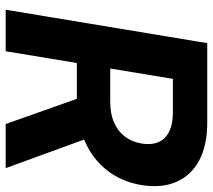

<svg xmlns="http://www.w3.org/2000/svg" viewBox="-58 -710 768 693"><g transform="rotate(90 326.5 -364.0)"><path d="M15.6 0 136.2 -727.5H423.3Q505.9 -727.5 560.1 -698.2Q614.3 -668.9 637.2 -615.5Q660.2 -562 648.4 -489.7Q636.2 -418 595 -365.5Q553.7 -313 488.5 -284.9Q423.3 -256.8 339.4 -256.8H147.5L167 -377.4H348.6Q391.1 -377.4 422.6 -391.1Q454.1 -404.8 473.4 -430.2Q492.7 -455.6 498.5 -490.7Q507.3 -544.9 478 -574.2Q448.7 -603.5 385.7 -603.5H265.1L165.5 0ZM428.2 0 311.5 -329.6H467.3L587.4 0Z"/></g></svg>

Font: Inter 24pt
Style: Bold Italic
Weight: 700
Italic angle: -9.3988°
Version: Version 4.001;git-66647c0bb